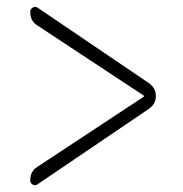

<svg xmlns="http://www.w3.org/2000/svg" viewBox="-20 -593 540 566"><path d="M90.8 -101.6 403.3 -307.6Q404.3 -307.6 404.3 -309.6Q404.3 -311.5 403.3 -311.5L90.8 -517.6Q68.4 -531.2 69.3 -558.6Q69.3 -566.4 76.7 -570.8Q84 -575.2 90.8 -570.3L418 -348.6Q439.5 -334 439.5 -310.1Q439.5 -286.1 418 -271.5L90.8 -49.8Q84 -44.9 76.7 -48.8Q69.3 -52.7 69.3 -60.5Q68.4 -87.9 90.8 -101.6Z"/></svg>

Font: Rounded-L Mgen+ 1m light
Style: Regular
Weight: 200
Designer: [Source Han Sans]
Ryoko NISHIZUKA  (kana & ideographs); Paul D. Hunt (Latin, Greek & Cyrillic); Wenlong ZHANG  (bopomofo
Version: Version 1.059.20150602